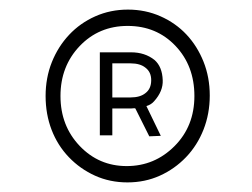

<svg xmlns="http://www.w3.org/2000/svg" viewBox="-20 -838 526 400"><path d="M313 -472Q282 -458 245.5 -458Q209 -458 178 -472Q147 -486 123.5 -510.5Q100 -535 87.5 -567.5Q75 -600 75 -638Q75 -676 88 -708.5Q101 -741 124 -765.5Q147 -790 178.5 -804Q210 -818 246.5 -818Q283 -818 314.5 -804Q346 -790 368.5 -766Q391 -742 404 -709.5Q417 -677 417 -639Q417 -601 404 -568Q391 -535 367.5 -510.5Q344 -486 313 -472ZM246 -784Q186 -784 146 -742Q106 -700 106 -638Q106 -576 146 -534Q186 -492 244 -492Q302 -492 343.5 -533.5Q385 -575 385 -638Q385 -701 345.5 -742.5Q306 -784 246 -784ZM188 -556V-729H253Q282 -729 302 -713Q318 -699 319 -671Q320 -648 301 -627Q295 -620 285 -617L315 -555L291 -554L262 -612Q261 -613 253 -612H214V-556H212H191ZM214 -706V-635H252Q272 -635 283 -644Q295 -653 295 -671Q295 -688 283 -697Q272 -706 252 -706Z"/></svg>

Font: Modern
Style: Small
Weight: 400
Designer: Julieta Ulanovsky
Foundry: Julieta Ulanovsky
Version: Version 8.000